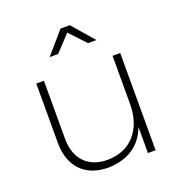

<svg xmlns="http://www.w3.org/2000/svg" viewBox="-133 -851 906 965"><g transform="rotate(-20 320.5 -368.5)"><path d="M128 -210Q128 -129 172 -83Q216 -37 295 -37Q389 -39 442 -100.5Q495 -162 495 -265H515Q515 -181 487.5 -121.5Q460 -62 408.5 -31.5Q357 -1 286 1Q223 1 178.5 -23.5Q134 -48 110.5 -94Q87 -140 87 -203V-520H128ZM495 -520H536V0H495ZM296 -738H346L446 -622H401L309 -720H333L241 -622H196Z"/></g></svg>

Font: Alexandria ExtraLight
Style: Regular
Weight: 250
Designer: Mohamed Gaber
Foundry: Kief Type Foundry
Version: Version 5.100